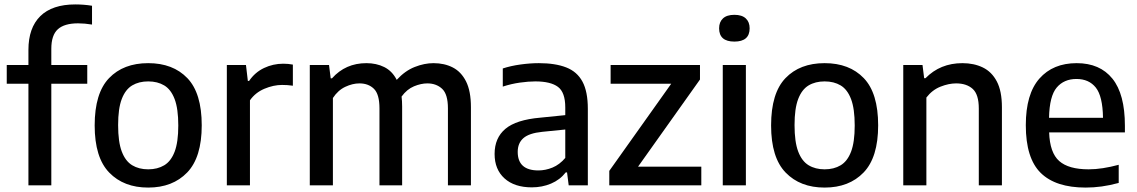

<svg xmlns="http://www.w3.org/2000/svg" viewBox="-20 -838 5142 868"><path d="M108.5 0V-459.5H10.5V-544H108.5V-612.5Q108.5 -712 162.2 -765Q216 -818 320.5 -818Q359 -818 396 -812V-727Q362.5 -732.5 333 -732.5Q271 -732.5 241.5 -705.8Q212 -679 212 -617.5V-544H374.5V-459.5H212V0Z M650 10Q539.5 10 473.8 -57.8Q408 -125.5 408 -271Q408 -417 473 -484.8Q538 -552.5 650 -552.5Q762 -552.5 827 -484.8Q892 -417 892 -271.5Q892 -126.5 826.2 -58.2Q760.5 10 650 10ZM650 -72.5Q692 -72.5 722.5 -90.8Q753 -109 769.5 -152.2Q786 -195.5 786 -270.5Q786 -346.5 769.5 -390Q753 -433.5 722.5 -451.8Q692 -470 650 -470Q608 -470 577.5 -451.8Q547 -433.5 530.5 -390.5Q514 -347.5 514 -272.5Q514 -196.5 530.5 -153Q547 -109.5 577.5 -91Q608 -72.5 650 -72.5Z M1005.5 0V-544H1092L1100.5 -472H1106Q1132.5 -511 1173.5 -530.5Q1214.5 -550 1260.5 -550Q1283 -550 1304 -546V-450.5Q1292 -452.5 1279.8 -453.2Q1267.5 -454 1255 -454Q1216.5 -454 1175.5 -436.8Q1134.5 -419.5 1110 -384.5V0Z M1380.5 0V-544H1467.5L1475 -484H1481Q1542 -552.5 1636.5 -552.5Q1681.5 -552.5 1717.2 -534.8Q1753 -517 1773.5 -477Q1811 -518 1854.8 -535.2Q1898.5 -552.5 1940 -552.5Q1989 -552.5 2027 -533Q2065 -513.5 2087 -469.8Q2109 -426 2109 -353V0H2005V-348Q2005 -412 1978.8 -436.5Q1952.5 -461 1912 -461Q1883.5 -461 1851.5 -447.8Q1819.5 -434.5 1795.5 -401.5Q1798 -380.5 1798 -356V0H1695.5V-348Q1695.5 -412 1670.5 -436.5Q1645.5 -461 1605 -461Q1574 -461 1541 -445.5Q1508 -430 1485 -395V0Z M2384.5 9Q2305.5 9 2260.8 -31.5Q2216 -72 2216 -142Q2216 -214.5 2264.8 -255.5Q2313.5 -296.5 2422 -306L2535.5 -317.5V-352Q2535.5 -420.5 2502.5 -445.2Q2469.5 -470 2400 -470Q2369 -470 2330 -464.5Q2291 -459 2253 -446.5V-528.5Q2289.5 -540.5 2333.5 -546.5Q2377.5 -552.5 2416 -552.5Q2490.5 -552.5 2539.8 -533.2Q2589 -514 2613.2 -469Q2637.5 -424 2637.5 -346V0H2551L2543.5 -58.5H2537.5Q2511.5 -25 2471.2 -8Q2431 9 2384.5 9ZM2320.5 -151.5Q2320.5 -67.5 2414 -67.5Q2446 -67.5 2477.8 -80.5Q2509.5 -93.5 2535.5 -124V-252.5L2431 -242Q2372 -236 2346.2 -213.5Q2320.5 -191 2320.5 -151.5Z M2734.5 0V-65.5L3014.5 -459.5H2740.5V-544H3144.5V-478.5L2864.5 -84.5H3150.5V0Z M3247.5 0V-544H3352V0ZM3300 -650Q3231 -650 3231 -710Q3231 -738.5 3248.5 -754.8Q3266 -771 3300 -771Q3334 -771 3351.5 -754.8Q3369 -738.5 3369 -710Q3369 -650 3300 -650Z M3708 10Q3597.5 10 3531.8 -57.8Q3466 -125.5 3466 -271Q3466 -417 3531 -484.8Q3596 -552.5 3708 -552.5Q3820 -552.5 3885 -484.8Q3950 -417 3950 -271.5Q3950 -126.5 3884.2 -58.2Q3818.5 10 3708 10ZM3708 -72.5Q3750 -72.5 3780.5 -90.8Q3811 -109 3827.5 -152.2Q3844 -195.5 3844 -270.5Q3844 -346.5 3827.5 -390Q3811 -433.5 3780.5 -451.8Q3750 -470 3708 -470Q3666 -470 3635.5 -451.8Q3605 -433.5 3588.5 -390.5Q3572 -347.5 3572 -272.5Q3572 -196.5 3588.5 -153Q3605 -109.5 3635.5 -91Q3666 -72.5 3708 -72.5Z M4063.5 0V-544H4150.5L4158 -484.5H4164Q4230.5 -552.5 4331 -552.5Q4383 -552.5 4423.2 -533Q4463.5 -513.5 4486.5 -469.8Q4509.5 -426 4509.5 -353V0H4405V-347.5Q4405 -411 4377.5 -436Q4350 -461 4302.5 -461Q4269 -461 4231.8 -446.2Q4194.5 -431.5 4168 -397V0Z M4888 10Q4752.5 10 4685 -56.2Q4617.5 -122.5 4617.5 -272Q4617.5 -413 4679 -482.8Q4740.5 -552.5 4847.5 -552.5Q4952.5 -552.5 5009 -482.5Q5065.5 -412.5 5065.5 -269.5V-239.5H4723Q4726 -147.5 4768.5 -110Q4811 -72.5 4901.5 -72.5Q4932.5 -72.5 4966.5 -77.8Q5000.5 -83 5037.5 -93V-11Q4997 0 4960.5 5Q4924 10 4888 10ZM4846.5 -481Q4790 -481 4757.2 -442.2Q4724.5 -403.5 4722.5 -305.5H4966.5Q4965 -403 4934 -442Q4903 -481 4846.5 -481Z"/></svg>

Font: Encode Sans Md
Style: Regular
Weight: 500
Designer: Multiple Designers
Foundry: Impallari Type
Version: Version 3.002; ttfautohint (v1.8.3) -l 8 -r 50 -G 200 -x 14 